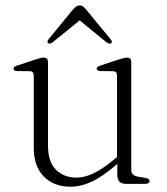

<svg xmlns="http://www.w3.org/2000/svg" viewBox="-20 -678 614 708"><path d="M412.5 -37V-82L411.5 -86V-398Q411.5 -407 408 -411.2Q404.5 -415.5 396 -415.5L350.5 -416Q343 -416.5 339.8 -418.8Q336.5 -421 336.5 -424.5Q336.5 -428 339.8 -431Q343 -434 351 -436.5L419 -459Q430 -462.5 437 -464Q444 -465.5 448.5 -465.5Q456.5 -465.5 460.2 -461.5Q464 -457.5 464 -449V-51.5Q464 -41 470 -35Q476 -29 487 -27L515.5 -22Q523.5 -20.5 527.5 -17.8Q531.5 -15 531.5 -10Q531.5 -5.5 527.5 -2.8Q523.5 0 515.5 0H445.5Q428 0 420.2 -8.2Q412.5 -16.5 412.5 -37ZM104.5 -131.5V-398Q104.5 -407 101 -411.2Q97.5 -415.5 89 -415.5L43.5 -416Q36 -416.5 33 -418.8Q30 -421 30 -424.5Q30 -428 33 -431Q36 -434 44 -436.5L112 -459Q123 -462.5 130 -464Q137 -465.5 141.5 -465.5Q149.5 -465.5 153.2 -461.5Q157 -457.5 157 -449V-140.5Q157 -81.5 186.2 -52.2Q215.5 -23 262.5 -23Q292 -23 325.8 -39.2Q359.5 -55.5 401.5 -90.5L425 -110.5L439.5 -96.5L414.5 -75.5Q360.5 -28 319.8 -8.8Q279 10.5 239.5 10.5Q178.5 10.5 141.5 -27.2Q104.5 -65 104.5 -131.5ZM279.5 -607.5H268L374 -521Q379 -518 383 -517.2Q387 -516.5 390 -518.5Q392.5 -520.5 392.5 -524.2Q392.5 -528 388.5 -532.5L297 -643.5Q291 -650.5 286 -654.2Q281 -658 274 -658Q267 -658 261.5 -654.2Q256 -650.5 249.5 -643.5L158.5 -532.5Q155 -528 155 -524.2Q155 -520.5 157.5 -518.5Q161 -516.5 164.8 -517.2Q168.5 -518 173 -521Z"/></svg>

Font: Fraunces ExtraLight
Style: Regular
Weight: 250
Version: Version 1.000;[b76b70a41]